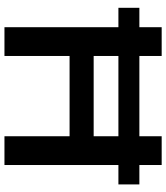

<svg xmlns="http://www.w3.org/2000/svg" viewBox="38 -783 745 861"><g transform="rotate(90 410.5 -352.5)"><path d="M102 0V-511H15V-605H102V-705H231V-605H591V-705H720V-605H807V-511H720V0H591V-292H231V0ZM231 -400H591V-511H231Z"/></g></svg>

Font: Mulish ExtraLight
Style: Bold
Weight: 700
Version: Version 3.603